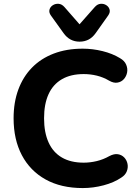

<svg xmlns="http://www.w3.org/2000/svg" viewBox="-20 -969 723 1000"><path d="M411 10.5Q298.2 10.5 217.6 -34.2Q137 -79 93.9 -160.6Q50.8 -242.2 50.8 -353Q50.8 -435.8 75.4 -502.4Q100 -569 146.4 -616.6Q192.8 -664.2 259.8 -689.9Q326.8 -715.5 411 -715.5Q462.5 -715.5 514.1 -702.8Q565.8 -690 604.8 -666.2Q628.8 -652.5 637.2 -632.1Q645.8 -611.8 642 -591.6Q638.2 -571.5 625.1 -556.9Q612 -542.2 592.1 -538.8Q572.2 -535.2 548.5 -548.8Q518 -566.8 484.5 -575Q451 -583.2 416 -583.2Q348.5 -583.2 302.4 -556.4Q256.2 -529.5 232.9 -478.5Q209.5 -427.5 209.5 -353Q209.5 -279.2 232.9 -227.4Q256.2 -175.5 302.4 -148.6Q348.5 -121.8 416 -121.8Q449.5 -121.8 483.8 -130Q518 -138.2 549.2 -155.8Q574.2 -169 594.1 -165.8Q614 -162.5 627.1 -148.8Q640.2 -135 644.1 -115.6Q648 -96.2 640.4 -76.8Q632.8 -57.2 611.5 -43.8Q573.5 -18 519.5 -3.8Q465.5 10.5 411 10.5ZM394.2 -752Q368.8 -752 347.9 -763Q327 -774 310.8 -796.8L245 -888.5Q233.8 -904.2 237.8 -918.9Q241.8 -933.5 255.4 -942Q269 -950.5 285.5 -949.1Q302 -947.8 315.8 -932.2L394.2 -842.5L473.5 -932.2Q487.2 -947.8 503.9 -949.1Q520.5 -950.5 533.6 -942Q546.8 -933.5 550.8 -919.2Q554.8 -905 543.5 -888.5L478.5 -796.8Q462.5 -774 441.5 -763Q420.5 -752 394.2 -752Z"/></svg>

Font: Nunito ExtraLight
Style: Regular
Weight: 200
Designer: Vernon Adams
Foundry: Vernon Adams
Version: Version 3.602;April 4, 2023;FontCreator 14.0.0.2856 64-bit